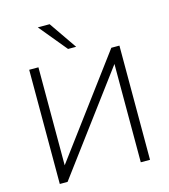

<svg xmlns="http://www.w3.org/2000/svg" viewBox="-133 -1041 1009 1145"><g transform="rotate(-15 371.5 -468.0)"><path d="M93 0H141L593 -607V0H650V-705H600L150 -100V-705H93ZM349 -765H399L281 -936H208Z"/></g></svg>

Font: Poppy and Pepper Light
Style: Regular
Weight: 300
Designer: Thy Ha
Foundry: Thy Ha
Version: Version 0.001;Glyphs 3.2 (3227)